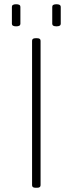

<svg xmlns="http://www.w3.org/2000/svg" viewBox="-20 -882 342 904"><path d="M147 2Q131 2 131 -10V-690Q131 -702 147 -702H155Q171 -702 171 -690V-10Q171 2 155 2ZM246 -758Q226 -758 226 -770V-850Q226 -862 246 -862Q266 -862 266 -850V-770Q266 -758 246 -758ZM56 -758Q36 -758 36 -770V-850Q36 -862 56 -862Q76 -862 76 -850V-770Q76 -758 56 -758Z"/></svg>

Font: Asap Semi Expanded Thin
Style: Regular
Weight: 100
Width: 6
Designer: Pablo Cosgaya
Foundry: Omnibus-Type
Version: Version 3.001; ttfautohint (v1.8.4.7-5d5b)